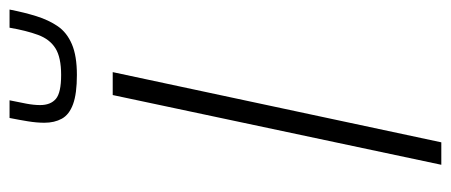

<svg xmlns="http://www.w3.org/2000/svg" viewBox="-291 -653 944 402"><g transform="rotate(-90 181.0 -452.0)"><path d="M37 0 183 -688H231L84 0ZM225 -763Q186 -763 164 -771Q142 -779 133.5 -794.5Q125 -810 125 -831Q125 -847 128 -865.5Q131 -884 135 -904H172Q168 -885 165 -869Q162 -853 162 -840Q162 -818 175 -807Q188 -796 225 -796Q262 -796 281 -808Q300 -820 309 -844.5Q318 -869 324 -904H362Q356 -873 348 -847.5Q340 -822 327 -803Q314 -784 289.5 -773.5Q265 -763 225 -763Z"/></g></svg>

Font: Saira SemiCondensed ExtraLight
Style: Italic
Weight: 250
Width: 4
Italic angle: -12°
Designer: Hector Gatti with collaboration of the Omnibus-Type team
Foundry: Omnibus-Type
Version: Version 1.101